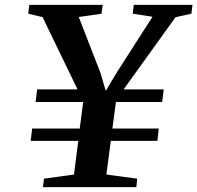

<svg xmlns="http://www.w3.org/2000/svg" viewBox="-20 -765 807 785"><path d="M132 -399.5H297L154 -695L95.5 -709L100 -745H400L395 -709L302 -695.5L390 -469L412.5 -393.5L458 -469.5L603.5 -696.5L522.5 -709L527 -745H767L762.5 -709L697.5 -694.5L485.5 -399.5H649.5L643 -348H454L439.5 -239.5H629L623.5 -189H433L415 -51.5L541 -34.5L537.5 0H155.5L160 -34.5L282.5 -51.5L300 -189H105.5L111.5 -239.5H306L320 -348H125.5Z"/></svg>

Font: Merriweather 72pt
Style: Bold Italic
Weight: 700
Italic angle: -7.8°
Version: Version 2.101